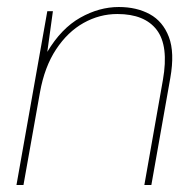

<svg xmlns="http://www.w3.org/2000/svg" viewBox="-20 -528 557 548"><path d="M27 0 115 -496H131L115 -380Q155 -447 209 -477.5Q263 -508 319 -508Q370 -508 407.5 -487.5Q445 -467 462 -422.5Q479 -378 466 -305L412 0H392L445 -300Q462 -397 427.5 -442.5Q393 -488 315 -488Q264 -488 218.5 -462.5Q173 -437 140 -387Q107 -337 94 -264L47 0Z"/></svg>

Font: DM Sans 24pt Thin
Style: Italic
Weight: 250
Italic angle: -10°
Designer: Colophon Foundry, Jonny Pinhorn
Foundry: Colophon Foundry
Version: Version 4.004;gftools[0.9.30]